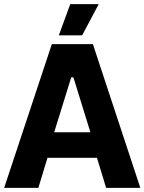

<svg xmlns="http://www.w3.org/2000/svg" viewBox="-27 -915 703 935"><path d="M-6.8 0H159.8L204.2 -146.4H445.2L489.8 0H656.4L425.4 -700H225.4ZM237 -271 319.8 -538.4H330.4L413.2 -271ZM453.8 -895H315.2L259.4 -742.8H373Z"/></svg>

Font: Fixel Variable
Style: Regular
Weight: 100
Width: 3
Designer: AlfaBravo + MacPaw
Foundry: Kyrylo Tkachov, Marchela Mozhyna, Serhii Makarenko, Maria Weinstein, Zakhar Kryvoshyya
Version: Version 1.211